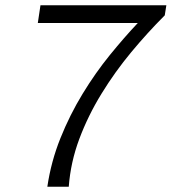

<svg xmlns="http://www.w3.org/2000/svg" viewBox="-20 -706 655 726"><path d="M159 0Q173 -95 208.5 -183.5Q244 -272 292.5 -351.5Q341 -431 395.5 -498Q450 -565 501 -619H123L133 -686H609L603 -648Q538 -583 476.5 -509Q415 -435 364 -352Q313 -269 280 -181Q247 -93 240 0Z"/></svg>

Font: Chivo Medium ExtraLight
Style: Italic
Weight: 250
Italic angle: -8.05°
Version: Version 2.002